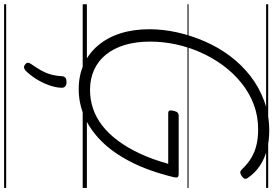

<svg xmlns="http://www.w3.org/2000/svg" viewBox="-214 -716 1305 916"><g transform="rotate(90 438.0 -257.5)"><path d="M405 19Q340 19 287.5 -4.5Q235 -28 197 -72.5Q159 -117 139 -179Q119 -241 119 -318Q119 -384 134 -451Q149 -518 177 -582.5Q205 -647 246.5 -702.5Q288 -758 342 -800Q396 -842 461.5 -866Q527 -890 603 -890Q652 -890 694 -879Q736 -868 770 -845.5Q804 -823 828 -788Q835 -779 831.5 -771.5Q828 -764 817 -757Q807 -751 800 -752Q793 -753 783 -764Q760 -788 732.5 -804.5Q705 -821 671.5 -829Q638 -837 597 -837Q533 -837 477.5 -816Q422 -795 375 -757Q328 -719 291.5 -669.5Q255 -620 229.5 -562.5Q204 -505 191 -444Q178 -383 178 -322Q178 -254 194 -201Q210 -148 240 -111Q270 -74 312.5 -54.5Q355 -35 409 -35Q454 -35 496.5 -49Q539 -63 577.5 -92.5Q616 -122 649.5 -166.5Q683 -211 711.5 -271.5Q740 -332 761 -408H520Q509 -408 507 -415Q505 -422 508 -433Q511 -447 516.5 -452.5Q522 -458 533 -458H809Q821 -458 824.5 -453Q828 -448 825 -435Q796 -316 752 -230Q708 -144 652.5 -89Q597 -34 534.5 -7.5Q472 19 405 19ZM289 276Q280 270 279 263Q278 256 285 246Q302 222 314.5 200Q327 178 334 154.5Q341 131 343 100Q344 87 351 82Q358 77 371 77Q385 77 392 83.5Q399 90 398 102Q398 122 389.5 150Q381 178 364.5 208Q348 238 322 267Q314 276 305.5 279Q297 282 289 276ZM0 365H876V375H0ZM0 -20H876V0H0ZM0 -505H876V-500H0ZM0 -885H876V-875H0Z"/></g></svg>

Font: Playwrite IS Guides
Style: Regular
Weight: 400
Designer: Veronika Burian, José Scaglione
Foundry: TypeTogether
Version: Version 1.003